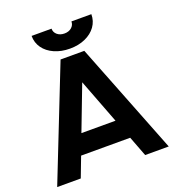

<svg xmlns="http://www.w3.org/2000/svg" viewBox="-156 -1010 1028 1132"><g transform="rotate(-20 358.0 -444.5)"><path d="M512 -126H204L156 0H8L284 -700H433L708 0H560ZM465 -250 358 -530 251 -250ZM171 -889H296Q296 -866 313.5 -851Q331 -836 359 -836Q386 -836 403.5 -851Q421 -866 421 -889H546Q546 -846 522 -812.5Q498 -779 455.5 -760Q413 -741 359 -741Q305 -741 262 -760Q219 -779 195 -812.5Q171 -846 171 -889Z"/></g></svg>

Font: Oak Sans
Style: Bold
Weight: 700
Designer: Erik Kennedy, Walven
Foundry: Erik Kennedy, Walven
Version: Version 1.000